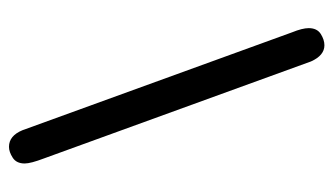

<svg xmlns="http://www.w3.org/2000/svg" viewBox="-170 -514 707 406"><g transform="rotate(90 183.0 -311.5)"><path d="M255.9 -5.9C263.7 13 275.4 22.5 291 22.5C298.2 22.5 305.8 19.9 314 14.6C322.1 9.4 326.2 1 326.2 -10.7C326.2 -19.2 322.6 -32.9 315.4 -51.8L110.4 -616.2C101.9 -635.1 90.5 -644.5 76.2 -644.5C68.4 -644.5 60.4 -641.9 52.2 -636.7C44.1 -631.5 40 -623 40 -611.3C40 -602.2 43 -590.5 48.8 -576.2Z"/></g></svg>

Font: Jura
Style: DemiBold
Weight: 600
Version: Version 2.5.1